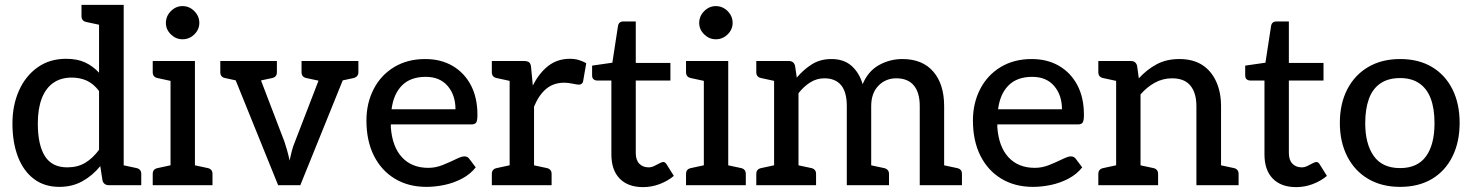

<svg xmlns="http://www.w3.org/2000/svg" viewBox="-20 -759 6035 787"><path d="M223 7Q162 7 119 -25.5Q76 -58 53.5 -116.5Q31 -175 31 -253Q31 -327 57.5 -387Q84 -447 133.5 -482.5Q183 -518 251 -518Q297 -518 329 -503Q361 -488 386 -461V-739H487V0H426Q405 0 400 -20L391 -78Q359 -39 317.5 -16Q276 7 223 7ZM256 -73Q298 -73 329 -91.5Q360 -110 386 -145V-386Q363 -416 335.5 -428.5Q308 -441 274 -441Q229 -441 198 -419Q167 -397 151 -355Q135 -313 135 -253Q135 -165 164 -119Q193 -73 256 -73ZM415 -739 403 -654 333 -669Q324 -671 319 -677Q314 -683 314 -693V-739ZM458 0 470 -85 540 -70Q549 -68 554 -62Q559 -56 559 -46V0Z M679 0V-509H779V0ZM606 0V-46Q606 -56 611 -62Q616 -68 626 -70L695 -85L707 0ZM750 0 762 -85 832 -70Q841 -68 846 -62Q851 -56 851 -46V0ZM707 -509 695 -424 626 -439Q616 -441 611 -447Q606 -453 606 -463V-509ZM728 -598Q701 -598 680.5 -618Q660 -638 660 -665Q660 -693 680.5 -713.5Q701 -734 728 -734Q756 -734 776.5 -713.5Q797 -693 797 -665Q797 -638 776.5 -618Q756 -598 728 -598Z M1120 0 914 -509H997Q1009 -509 1016.5 -503Q1024 -497 1027 -489L1146 -178Q1151 -163 1156.5 -144Q1162 -125 1167 -101Q1171 -120 1176 -139.5Q1181 -159 1189 -178L1309 -489Q1312 -497 1319.5 -503Q1327 -509 1338 -509H1417L1211 0ZM985 -482V-509H1059V-482ZM1286 -482V-509H1361V-482ZM984 -509 972 -424 903 -439Q893 -441 888 -447Q883 -453 883 -463V-509ZM1115 -509V-463Q1115 -453 1110 -447Q1105 -441 1095 -439L1025 -424L1014 -509ZM1317 -509 1306 -424 1236 -439Q1226 -441 1221 -447Q1216 -453 1216 -463V-509ZM1449 -509V-463Q1449 -453 1443.5 -447Q1438 -441 1429 -439L1359 -424L1347 -509Z M1728 7Q1654 7 1598.5 -26.5Q1543 -60 1512.5 -121Q1482 -182 1482 -265Q1482 -336 1511.5 -393.5Q1541 -451 1595.5 -484Q1650 -517 1723 -517Q1787 -517 1835 -489Q1883 -461 1910 -410Q1937 -359 1937 -288Q1937 -265 1932 -257Q1927 -249 1912 -249H1582Q1582 -246 1582 -243Q1582 -240 1582 -237Q1588 -157 1628 -114Q1668 -71 1736 -71Q1766 -71 1795.5 -83Q1825 -95 1848.5 -106.5Q1872 -118 1883 -118Q1895 -118 1902 -110L1930 -73Q1908 -45 1874 -27Q1840 -9 1802 -1Q1764 7 1728 7ZM1585 -311H1847Q1847 -369 1815 -406.5Q1783 -444 1725 -444Q1663 -444 1628 -409Q1593 -374 1585 -311Z M2069 0V-509H2126Q2143 -509 2149.5 -503Q2156 -497 2157 -482L2164 -408Q2190 -460 2227.5 -489Q2265 -518 2316 -518Q2336 -518 2352.5 -513Q2369 -508 2383 -500L2370 -425Q2369 -419 2364 -415.5Q2359 -412 2353 -412Q2346 -412 2327 -416Q2308 -420 2293 -420Q2249 -420 2219 -395Q2189 -370 2169 -322V0ZM2140 0 2152 -85 2222 -70Q2231 -68 2236 -62Q2241 -56 2241 -46V0ZM1996 0V-46Q1996 -56 2001 -62Q2006 -68 2016 -70L2085 -85L2097 0ZM2097 -509 2085 -424 2016 -439Q2006 -441 2001 -447Q1996 -453 1996 -463V-509Z M2616 8Q2554 8 2520 -27Q2486 -62 2486 -126V-429H2428Q2419 -429 2413 -434Q2407 -439 2407 -450V-490L2490 -502L2513 -652Q2516 -671 2535 -671H2586V-501H2728V-429H2586V-132Q2586 -103 2600.5 -88Q2615 -73 2639 -73Q2650 -73 2661.5 -78.5Q2673 -84 2683 -89.5Q2693 -95 2699 -95Q2706 -95 2712 -86L2742 -38Q2717 -17 2684 -4.5Q2651 8 2616 8Z M2865 0V-509H2965V0ZM2792 0V-46Q2792 -56 2797 -62Q2802 -68 2812 -70L2881 -85L2893 0ZM2936 0 2948 -85 3018 -70Q3027 -68 3032 -62Q3037 -56 3037 -46V0ZM2893 -509 2881 -424 2812 -439Q2802 -441 2797 -447Q2792 -453 2792 -463V-509ZM2914 -598Q2887 -598 2866.5 -618Q2846 -638 2846 -665Q2846 -693 2866.5 -713.5Q2887 -734 2914 -734Q2942 -734 2962.5 -713.5Q2983 -693 2983 -665Q2983 -638 2962.5 -618Q2942 -598 2914 -598Z M3153 0V-509H3213Q3234 -509 3239 -489L3246 -441Q3274 -474 3308 -495.5Q3342 -517 3388 -517Q3439 -517 3470.5 -489Q3502 -461 3516 -414Q3538 -467 3582.5 -492Q3627 -517 3679 -517Q3761 -517 3805.5 -465.5Q3850 -414 3850 -324V0H3750V-324Q3750 -380 3725.5 -409Q3701 -438 3654 -438Q3610 -438 3580.5 -407.5Q3551 -377 3551 -324V0H3451V-324Q3451 -382 3427.5 -410Q3404 -438 3359 -438Q3328 -438 3301.5 -421.5Q3275 -405 3253 -377V0ZM3080 0V-46Q3080 -56 3085 -62Q3090 -68 3100 -70L3169 -85L3181 0ZM3224 0 3236 -85 3306 -70Q3315 -68 3320 -62Q3325 -56 3325 -46V0ZM3522 0 3534 -85 3604 -70Q3613 -68 3618.5 -62Q3624 -56 3624 -46V0ZM3181 -509 3169 -424 3100 -439Q3090 -441 3085 -447Q3080 -453 3080 -463V-509ZM3822 0 3833 -85 3903 -70Q3913 -68 3918 -62Q3923 -56 3923 -46V0Z M4214 7Q4140 7 4084.5 -26.5Q4029 -60 3998.5 -121Q3968 -182 3968 -265Q3968 -336 3997.5 -393.5Q4027 -451 4081.5 -484Q4136 -517 4209 -517Q4273 -517 4321 -489Q4369 -461 4396 -410Q4423 -359 4423 -288Q4423 -265 4418 -257Q4413 -249 4398 -249H4068Q4068 -246 4068 -243Q4068 -240 4068 -237Q4074 -157 4114 -114Q4154 -71 4222 -71Q4252 -71 4281.5 -83Q4311 -95 4334.5 -106.5Q4358 -118 4369 -118Q4381 -118 4388 -110L4416 -73Q4394 -45 4360 -27Q4326 -9 4288 -1Q4250 7 4214 7ZM4071 -311H4333Q4333 -369 4301 -406.5Q4269 -444 4211 -444Q4149 -444 4114 -409Q4079 -374 4071 -311Z M4555 0V-509H4615Q4636 -509 4641 -489L4648 -438Q4681 -474 4721 -495.5Q4761 -517 4814 -517Q4870 -517 4907.5 -493Q4945 -469 4965 -425Q4985 -381 4985 -324V0H4884V-324Q4884 -378 4859.5 -408Q4835 -438 4784 -438Q4747 -438 4714.5 -420.5Q4682 -403 4655 -372V0ZM4482 0V-46Q4482 -56 4487 -62Q4492 -68 4502 -70L4571 -85L4583 0ZM4626 0 4638 -85 4708 -70Q4717 -68 4722 -62Q4727 -56 4727 -46V0ZM4956 0 4968 -85 5038 -70Q5047 -68 5052 -62Q5057 -56 5057 -46V0ZM4583 -509 4571 -424 4502 -439Q4492 -441 4487 -447Q4482 -453 4482 -463V-509Z M5293 8Q5231 8 5197 -27Q5163 -62 5163 -126V-429H5105Q5096 -429 5090 -434Q5084 -439 5084 -450V-490L5167 -502L5190 -652Q5193 -671 5212 -671H5263V-501H5405V-429H5263V-132Q5263 -103 5277.5 -88Q5292 -73 5316 -73Q5327 -73 5338.5 -78.5Q5350 -84 5360 -89.5Q5370 -95 5376 -95Q5383 -95 5389 -86L5419 -38Q5394 -17 5361 -4.5Q5328 8 5293 8Z M5719 -517Q5795 -517 5849.5 -484.5Q5904 -452 5933.5 -393Q5963 -334 5963 -255Q5963 -177 5933.5 -117.5Q5904 -58 5849.5 -25.5Q5795 7 5719 7Q5644 7 5588.5 -25.5Q5533 -58 5502.5 -117.5Q5472 -177 5472 -255Q5472 -334 5502.5 -393Q5533 -452 5588.5 -484.5Q5644 -517 5719 -517ZM5719 -70Q5790 -70 5825 -118Q5860 -166 5860 -254Q5860 -314 5844.5 -355Q5829 -396 5797.5 -417.5Q5766 -439 5719 -439Q5670 -439 5638 -417Q5606 -395 5591 -353.5Q5576 -312 5576 -254Q5576 -169 5611 -119.5Q5646 -70 5719 -70Z"/></svg>

Font: Aleo Medium
Style: Regular
Weight: 500
Designer: Alessio Laiso
Foundry: Alessio Laiso
Version: Version 2.001;gftools[0.9.29]